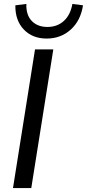

<svg xmlns="http://www.w3.org/2000/svg" viewBox="-20 -956 442 976"><path d="M46 0 158 -705H251L139 0ZM217 -760Q145 -760 101 -806Q57 -852 58 -929L114 -936Q112 -880 141.5 -849.5Q171 -819 221 -819Q271 -819 304.5 -849.5Q338 -880 348 -936L402 -929Q390 -851 339.5 -805.5Q289 -760 217 -760Z"/></svg>

Font: Mulish Medium
Style: Italic
Weight: 500
Italic angle: -9°
Designer: Vernon Adams
Foundry: Vernon Adams
Version: Version 3.603; ttfautohint (v1.8.3)